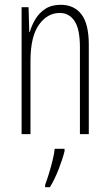

<svg xmlns="http://www.w3.org/2000/svg" viewBox="-20 -559 458 800"><path d="M233 -539Q289 -539 319.5 -499Q350 -459 350 -373V0H313V-362Q313 -438 290.5 -471.5Q268 -505 229 -505Q177 -505 142 -455.5Q107 -406 107 -305V0H70V-529H99L102 -425H104Q112 -454 128 -480Q144 -506 169.5 -522.5Q195 -539 233 -539ZM249 71Q240 106 224 147Q208 188 188 221H168V211Q175 193 183.5 165.5Q192 138 199 109.5Q206 81 208 61H249Z"/></svg>

Font: Noto Sans Arabic ExtCond ExtLt
Style: Regular
Weight: 200
Width: 2
Designer: Monotype Design Team, Nadine Chahine, Nizar Qandah and Khaled Hosny
Foundry: Monotype Imaging Inc.
Version: Version 2.012; ttfautohint (v1.8.4.7-5d5b)